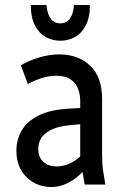

<svg xmlns="http://www.w3.org/2000/svg" viewBox="-20 -743 500 773"><path d="M46 -137Q46 -180 67 -217Q88 -254 135.5 -278Q183 -302 262 -306L303 -308V-334Q303 -384 278.5 -411Q254 -438 208 -438Q177 -438 147.5 -428.5Q118 -419 92 -405L64 -480Q93 -498 135.5 -511Q178 -524 218 -524Q295 -524 343 -478.5Q391 -433 391 -345V-122Q391 -101 392 -83.5Q393 -66 397 -44L404 0H321L312 -51Q289 -25 255.5 -7.5Q222 10 188 10Q128 10 87 -29.5Q46 -69 46 -137ZM134 -144Q134 -110 154.5 -91.5Q175 -73 208 -73Q258 -73 303 -113V-243L262 -239Q211 -234 183 -219Q155 -204 144.5 -184.5Q134 -165 134 -144ZM104 -723H167Q174 -649 223 -649Q272 -649 278 -723H342Q342 -672 325 -640Q308 -608 281 -593.5Q254 -579 223 -579Q192 -579 165 -593.5Q138 -608 121 -640Q104 -672 104 -723Z"/></svg>

Font: Radio Canada Condensed
Style: Regular
Weight: 400
Width: 3
Designer: Charles Daoud, Etienne Aubert Bonn, Alexandre Saumier Demers, Jacques Le Bailly
Foundry: Radio-Canada
Version: Version 2.104; ttfautohint (v1.8.4.7-5d5b);gftools[0.9.28.de